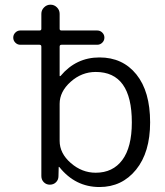

<svg xmlns="http://www.w3.org/2000/svg" viewBox="-20 -792 689 800"><path d="M64.5 -605.5Q52.7 -605.5 43.9 -614.3Q35.2 -623 35.2 -635.3Q35.2 -647.5 43.9 -656.2Q52.7 -665 64.5 -665H144.5Q152.3 -665 152.3 -671.9V-734.4Q152.3 -750 163.6 -761.2Q174.8 -772.5 190.4 -772.5Q206.1 -772.5 217.3 -761.2Q228.5 -750 228.5 -734.4V-671.9Q228.5 -665 236.3 -665H384.8Q397.5 -665 406.2 -656.2Q415 -647.5 415 -635.3Q415 -623 406.2 -614.3Q397.5 -605.5 384.8 -605.5H236.3Q228.5 -605.5 228.5 -597.7V-476.6Q228.5 -474.6 230 -474.6Q231.4 -474.6 232.4 -475.6Q296.9 -552.7 394.5 -552.7Q491.2 -552.7 548.3 -481.9Q605.5 -411.1 605.5 -282.2Q605.5 -157.2 546.9 -85Q488.3 -12.7 394.5 -12.7Q293.9 -12.7 227.5 -95.7Q226.6 -96.7 225.6 -96.7Q224.6 -96.7 224.6 -95.7L223.6 -57.6Q223.6 -43 213.4 -32.7Q203.1 -22.5 187.5 -22.5Q172.9 -22.5 162.6 -32.7Q152.3 -43 152.3 -58.6V-597.7Q152.3 -605.5 144.5 -605.5ZM529.3 -282.2Q529.3 -492.2 378.9 -492.2Q320.3 -492.2 274.4 -451.2Q228.5 -410.2 228.5 -359.4V-205.1Q228.5 -153.3 274.9 -112.8Q321.3 -72.3 378.9 -72.3Q450.2 -72.3 489.7 -125.5Q529.3 -178.7 529.3 -282.2Z"/></svg>

Font: Gen Jyuu Gothic Normal
Style: Regular
Weight: 300
Designer: [Source Han Sans]
Ryoko NISHIZUKA  (kana & ideographs); Paul D. Hunt (Latin, Greek & Cyrillic); Wenlong ZHANG  (bopomofo
Version: Version 1.002.20150607